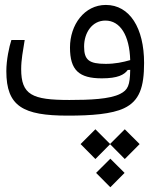

<svg xmlns="http://www.w3.org/2000/svg" viewBox="-20 -478 626 797"><path d="M261.7 2C358.9 2 443.8 -4.4 495.1 -28.8C559.1 -59.1 578.1 -116.2 578.1 -216.8C578.1 -361.3 518.6 -457.5 419.4 -457.5C330.1 -457.5 270.5 -375 270.5 -280.8C270.5 -186.5 308.1 -152.8 402.8 -152.8C468.8 -152.8 495.6 -167.5 510.3 -187.5L520.5 -188C519.5 -123 510.7 -104.5 479 -88.4C436 -66.4 352.5 -63 268.1 -63C113.3 -63 67.9 -84 67.9 -191.4C67.9 -229.5 75.2 -267.1 82.5 -312H27.3C18.1 -284.2 6.3 -229.5 6.3 -182.6C6.3 -36.6 75.2 2 261.7 2ZM520.5 -228.5C490.2 -219.7 457.5 -212.9 418.9 -212.9C349.6 -212.9 329.1 -229 329.1 -284.7C329.1 -342.8 362.8 -392.6 417.5 -392.6C479 -392.6 517.6 -331.1 520.5 -228.5ZM498 58.6 437 119.6 376 58.6 314.5 120.1 376 182.1 437 120.6 498 182.1 559.6 120.1ZM438 180.7 378.9 239.7 438 299.3 497.1 239.7Z"/></svg>

Font: Cascadia Code PL Light
Style: Regular
Weight: 300
Monospace: yes
Designer: Aaron Bell
Foundry: Saja Typeworks
Version: Version 2404.023